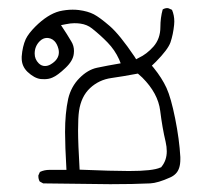

<svg xmlns="http://www.w3.org/2000/svg" viewBox="-20 -289 540 484"><path d="M305.2 142.1Q263.2 142.1 180.7 138.7Q176.8 72.8 176.8 40Q176.8 7.3 179.2 -9.3Q184.6 -45.9 207 -66.9Q229.5 -87.9 260.7 -92.3Q288.6 -96.2 327.6 -103.5Q335 -97.2 338.9 -93.3Q378.4 -53.7 383.8 -10Q389.2 33.7 397.5 68.4Q400.4 81.1 400.4 92.3Q400.4 115.2 387.2 131.3L386.2 132.8L384.3 133.3Q365.7 142.1 305.2 142.1ZM434.6 112.8Q434.6 109.9 434.6 106.9Q432.1 62.5 421.6 10Q411.1 -42.5 399.7 -67.4Q388.2 -92.3 367.7 -117.7L362.8 -123.5Q370.6 -131.3 373 -133.3Q403.3 -164.1 409.7 -182.1Q416.5 -202.1 418.9 -226.1Q419.4 -230.5 419.4 -234.9Q419.4 -250.5 413.6 -264.2L404.8 -268.1Q403.3 -268.6 401.9 -268.6Q395.5 -268.6 390.1 -265.1Q384.3 -244.1 384.3 -220.7Q384.3 -191.4 366.7 -171.4Q349.6 -152.3 329.6 -143.1L323.2 -139.6L319.3 -146Q281.7 -201.7 256.6 -223.4Q231.4 -245.1 216.6 -252.9Q201.7 -260.7 178.7 -263.7Q170.9 -264.6 163.1 -264.6Q147 -264.6 129.9 -260.7Q100.1 -252.9 68.8 -221.7Q51.8 -204.6 44.9 -190.4Q36.6 -171.9 34.7 -146.5Q34.7 -144 34.7 -142.1Q34.7 -122.1 49.3 -107.9Q66.4 -91.8 82.5 -89.8Q87.4 -89.4 91.8 -89.4Q103 -89.4 111.8 -93.3Q125 -98.6 145 -117.7Q164.1 -135.7 166 -153.3Q166.5 -156.7 166.5 -160.2Q166.5 -173.8 159.7 -184.6Q150.4 -200.7 133.8 -225.6L146 -228Q158.2 -230.5 167.2 -230.5Q176.3 -230.5 182.6 -229.5Q199.7 -227.1 211.9 -217.3Q232.9 -200.7 251 -182.1Q269.5 -163.1 280.3 -139.2L284.2 -129.4Q249.5 -123.5 224.6 -118.2Q201.2 -113.3 180.2 -92Q159.2 -70.8 151.9 -40Q144 -3.4 144 43.9Q144 78.1 147.5 139.2H105Q91.3 139.2 80.6 144.5L76.7 153.3Q76.7 154.3 76.7 154.8Q76.7 162.6 80.1 168.5L88.9 173.3L257.8 175.3Q316.9 175.3 358.4 173.3Q377.9 172.4 409.2 158.2Q417 154.8 422.9 148.9Q434.6 137.2 434.6 112.8ZM111.3 -128.9Q111.3 -128.9 111.3 -128.9ZM93.3 -122.6Q84.5 -122.6 77.6 -129.4Q67.4 -139.6 67.4 -153.8Q67.4 -172.4 80.1 -185.1Q88.4 -193.4 98.6 -193.4Q102.5 -193.4 107.7 -191.7Q112.8 -189.9 117.2 -185.5Q124 -178.7 127.4 -165.5Q128.4 -161.1 128.4 -157.2Q128.4 -138.7 107.4 -126.5Q100.6 -122.6 93.3 -122.6Z"/></svg>

Font: NaikaiFont
Style: Light
Weight: 300
Version: Version 1.89